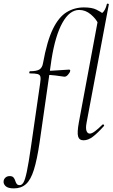

<svg xmlns="http://www.w3.org/2000/svg" viewBox="-118 -767 627 1062"><path d="M-41 275Q-74 275 -87 262.5Q-100 250 -98 235Q-97 224 -88 215.5Q-79 207 -64 207Q-50 207 -43.5 214.5Q-37 222 -34 232Q-31 242 -26 249.5Q-21 257 -9 257Q3 257 12 242Q21 227 30.5 182Q40 137 53 47L104 -306Q108 -331 105.5 -342.5Q103 -354 89.5 -357.5Q76 -361 47 -361Q43 -361 44 -367Q45 -373 48 -373Q85 -373 100.5 -383Q116 -393 120 -418Q142 -540 174.5 -606.5Q207 -673 250.5 -699.5Q294 -726 346 -726Q390 -726 414.5 -714Q439 -702 455 -690L425 -637Q413 -663 384 -687.5Q355 -712 320 -712Q267 -712 227.5 -641.5Q188 -571 167 -439L101 21Q87 116 69.5 172Q52 228 25.5 251.5Q-1 275 -41 275ZM236 -343Q215 -346 188.5 -349.5Q162 -353 130 -353L132 -375Q164 -375 202 -378Q240 -381 263 -382Q268 -382 269.5 -380Q271 -378 270 -374Q269 -366 258 -353.5Q247 -341 236 -343ZM344 9Q320 9 314 -12.5Q308 -34 318 -89L430 -690Q440 -690 448 -696Q456 -702 462.5 -714.5Q469 -727 473 -744Q474 -748 479.5 -746.5Q485 -745 484 -743L361 -89Q355 -58 360.5 -43Q366 -28 379 -28Q390 -28 408 -41.5Q426 -55 448 -77Q452 -81 456 -77Q460 -73 456 -69Q423 -32 396.5 -11.5Q370 9 344 9Z"/></svg>

Font: Cormorant Light
Style: Italic
Weight: 300
Italic angle: -10°
Designer: Christian Thalmann (Catharsis Fonts)
Foundry: Catharsis Fonts
Version: Version 4.000